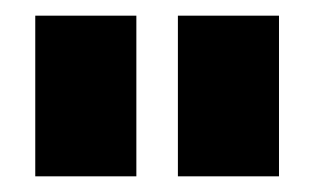

<svg xmlns="http://www.w3.org/2000/svg" viewBox="-20 -719 401 245"><path d="M25 -699H154V-494H25ZM207 -699H336V-494H207Z"/></svg>

Font: Prompt
Style: Bold
Weight: 700
Designer: Katatrad Team
Foundry: CadsonDemak
Version: Version 1.000